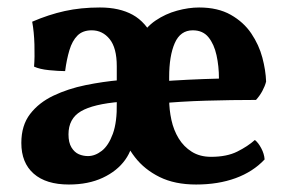

<svg xmlns="http://www.w3.org/2000/svg" viewBox="-20 -487 768 513"><path d="M432 -222Q432 -194 438 -166.5Q444 -139 457.5 -117Q471 -95 492.5 -81.5Q514 -68 544 -68Q586 -68 614 -82Q642 -96 661 -113Q670 -106 678 -91Q686 -76 687 -61Q656 -28 609.5 -11Q563 6 504 6Q447 6 406.5 -14Q366 -34 340.5 -67Q315 -100 303.5 -138.5Q292 -177 292 -212V-310Q292 -359 273 -382.5Q254 -406 225 -406Q201 -406 187 -392Q173 -378 165.5 -353Q158 -328 154 -297Q137 -297 111.5 -299.5Q86 -302 71 -309Q73 -334 72 -368Q71 -402 66 -429Q110 -448 153 -457.5Q196 -467 247 -467Q299 -467 334.5 -447.5Q370 -428 392 -382H351Q369 -414 395.5 -432Q422 -450 453 -458.5Q484 -467 512 -467Q562 -467 596.5 -447.5Q631 -428 651.5 -397.5Q672 -367 681 -333Q690 -299 691 -269Q688 -257 681 -244Q674 -231 664 -220Q599 -220 530.5 -218Q462 -216 400 -210L403 -269Q442 -272 483 -274Q524 -276 565 -277Q565 -310 558.5 -339.5Q552 -369 537 -387.5Q522 -406 495 -406Q462 -406 447 -372Q432 -338 432 -281ZM302 -215Q229 -209 196 -189.5Q163 -170 163 -128Q163 -106 171 -93Q179 -80 190.5 -75Q202 -70 215 -70Q234 -70 252 -84Q270 -98 281.5 -129.5Q293 -161 292 -212L336 -126Q336 -90 314.5 -60Q293 -30 254.5 -12Q216 6 164 6Q103 6 70 -23Q37 -52 37 -105Q37 -152 60.5 -182.5Q84 -213 123 -231.5Q162 -250 208.5 -259.5Q255 -269 301 -273Z"/></svg>

Font: Vollkorn
Style: Bold
Weight: 700
Designer: Friedrich Althausen
Foundry: Friedrich Althausen
Version: Version 5.000